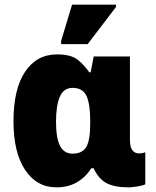

<svg xmlns="http://www.w3.org/2000/svg" viewBox="-20 -796 671 826"><path d="M223 10Q138 10 88 -65Q38 -140 38 -274Q38 -413 88 -487.5Q138 -562 226 -562Q285 -562 314 -539Q343 -516 364 -485H370L383 -553H539V-195Q539 -162 550 -149Q561 -136 577 -136Q592 -136 605 -141V-3Q600 0 586.5 3Q573 6 557.5 8Q542 10 533 10Q473 10 438.5 -8Q404 -26 383 -72H372Q350 -35 312 -12.5Q274 10 223 10ZM292 -135Q334 -135 351 -163.5Q368 -192 368 -261V-279Q368 -349 352 -383.5Q336 -418 292 -418Q254 -418 237.5 -380Q221 -342 221 -273Q221 -201 238.5 -168Q256 -135 292 -135ZM243 -606V-620L290 -776H479V-766L357 -606Z"/></svg>

Font: Noto Sans SemiCondensed Black
Style: Regular
Weight: 900
Width: 4
Designer: Monotype Design Team
Foundry: Monotype Imaging Inc.
Version: Version 2.013; ttfautohint (v1.8.4.7-5d5b)